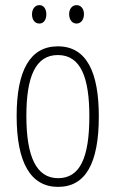

<svg xmlns="http://www.w3.org/2000/svg" viewBox="-20 -720 452 750"><path d="M105 -664C105 -643 116 -628 134 -628C150 -628 161 -642 161 -664C161 -686 150 -700 134 -700C116 -700 105 -684 105 -664ZM250 -665C250 -643 262 -628 279 -628C296 -628 308 -643 308 -665C308 -687 295 -700 279 -700C262 -700 250 -685 250 -665ZM366 -265C366 -437 319 -539 206 -539C97 -539 45 -444 45 -267C45 -84 100 10 207 10C314 10 366 -82 366 -265ZM83 -267C83 -421 119 -505 206 -505C296 -505 329 -416 329 -266C329 -101 291 -24 207 -24C122 -24 83 -108 83 -267Z"/></svg>

Font: Noto Sans Devanagari UI ExtraCondensed ExtraLight
Style: Regular
Weight: 200
Width: 2
Designer: Jelle Bosma - Monotype Design Team
Foundry: Monotype Imaging Inc.
Version: Version 2.004